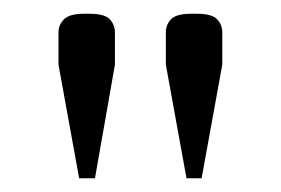

<svg xmlns="http://www.w3.org/2000/svg" viewBox="-20 -670 408 279"><path d="M251 -411 221 -576V-623Q221 -634 228.5 -642Q236 -650 258 -650H266Q288 -650 295.5 -642Q303 -634 303 -623V-576L273 -411ZM95 -411 65 -576V-623Q65 -634 73 -642Q81 -650 102 -650H110Q132 -650 139.5 -642Q147 -634 147 -623V-576L118 -411Z"/></svg>

Font: Changa ExtraLight
Style: Regular
Weight: 250
Designer: Eduardo Rodriguez Tunni
Foundry: Eduardo Rodriguez Tunni
Version: Version 3.002; ttfautohint (v1.8.2)